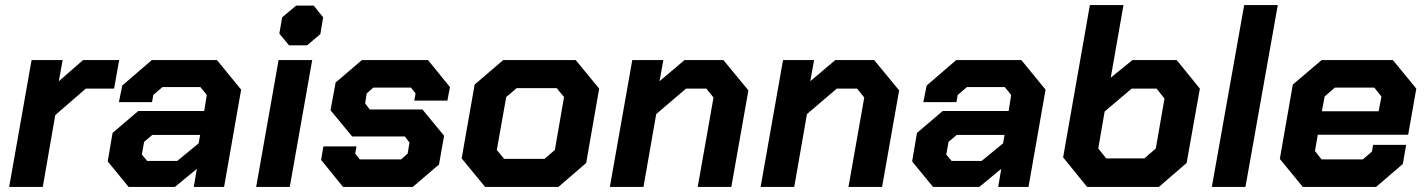

<svg xmlns="http://www.w3.org/2000/svg" viewBox="-20 -734 5603 754"><path d="M104 -498H226L211 -415L306 -498H448L428 -386H317L197 -282L148 0H16Z M403 -100 422 -212 523 -298H782L792 -361L767 -392H618L582 -361L577 -333H447L460 -398L576 -498H832L927 -382L860 0H741L753 -71L667 0H485ZM676 -102 760 -171 766 -204H578L546 -177L537 -127L558 -102Z M1077 -602 1088 -666 1143 -712H1212L1249 -666L1238 -600L1186 -556H1115ZM1074 -498H1206L1118 0H986Z M1241 -106 1250 -159H1380L1375 -131L1393 -108H1555L1581 -131L1588 -174L1570 -198H1363L1278 -301L1298 -410L1401 -498H1661L1747 -392L1737 -339H1607L1612 -367L1594 -390H1446L1420 -367L1414 -328L1432 -304H1639L1724 -201L1704 -88L1601 0H1327Z M1793 -112 1844 -402 1956 -498H2241L2333 -386L2282 -94L2173 0H1885ZM2118 -110 2159 -145 2195 -353 2166 -388H2009L1968 -353L1931 -145L1960 -110Z M2463 -498H2585L2570 -415L2668 -498H2821L2919 -379L2852 0H2720L2782 -351L2754 -386H2674L2557 -286L2507 0H2375Z M3055 -498H3177L3162 -415L3260 -498H3413L3511 -379L3444 0H3312L3374 -351L3346 -386H3266L3149 -286L3099 0H2967Z M3562 -100 3581 -212 3682 -298H3941L3951 -361L3926 -392H3777L3741 -361L3736 -333H3606L3619 -398L3735 -498H3991L4086 -382L4019 0H3900L3912 -71L3826 0H3644ZM3835 -102 3919 -171 3925 -204H3737L3705 -177L3696 -127L3717 -102Z M4155 -116 4260 -714H4392L4342 -429L4427 -498H4601L4692 -386L4640 -94L4531 0H4249ZM4474 -112 4519 -151 4553 -347 4522 -386H4424L4318 -296L4293 -151L4324 -112Z M4866 -714H4998L4871 0H4739Z M5006 -110 5057 -402 5170 -498H5450L5542 -386L5510 -205H5155L5144 -141L5170 -108H5332L5368 -139L5372 -165H5502L5489 -90L5384 0H5096ZM5394 -297 5405 -355 5377 -390H5222L5182 -355L5171 -297Z"/></svg>

Font: Chakra Petch
Style: Bold Italic
Weight: 700
Italic angle: -10°
Designer: Katatrad Aksorn Co.,Ltd.
Foundry: Cadson Demak Co.,Ltd.
Version: Version 1.000; ttfautohint (v1.6)